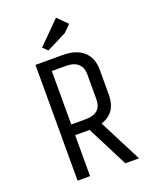

<svg xmlns="http://www.w3.org/2000/svg" viewBox="-156 -930 797 1013"><g transform="rotate(-20 242.5 -423.5)"><path d="M170 0H100V-650H251Q329 -650 369.5 -613Q410 -576 410 -510V-370Q410 -268 322 -240L445 0H368L251 -230H170ZM340 -370V-510Q340 -548 317 -569Q294 -590 251 -590H170V-290H251Q340 -290 340 -370ZM341 -793 303 -755 190 -698 164 -724 287 -847Z"/></g></svg>

Font: Unica One
Style: Regular
Weight: 400
Designer: Eduardo Rodriguez Tunni
Foundry: Eduardo Rodriguez Tunni
Version: Version 1.001